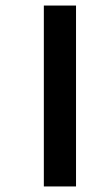

<svg xmlns="http://www.w3.org/2000/svg" viewBox="-20 -623 364 692"><path d="M138 49H254V-603H138Z"/></svg>

Font: Noto Sans Tamil Condensed SemiBold
Style: Regular
Weight: 600
Width: 3
Designer: Jelle Bosma - Monotype Design Team
Foundry: Monotype Imaging Inc.
Version: Version 2.004